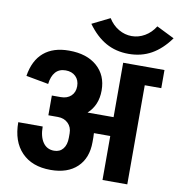

<svg xmlns="http://www.w3.org/2000/svg" viewBox="-94 -968 983 1053"><g transform="rotate(10 398.0 -441.0)"><path d="M777 -552H685V0H547V-245H456L457 -222V-195Q457 -106 404 -55.5Q351 -5 257 -5H256Q153 -5 95 -65Q37 -125 37 -232H173Q173 -176 195 -144Q217 -112 257 -112Q289 -112 307 -134.5Q325 -157 325 -196V-221Q325 -255 303 -276.5Q281 -298 246 -298H244H193V-408H243Q278 -408 299.5 -428Q321 -448 321 -482Q321 -516 300 -536.5Q279 -557 244 -557Q208 -557 187.5 -533.5Q167 -510 162 -467L37 -490Q51 -578 103.5 -622.5Q156 -667 243 -667H244Q343 -667 400 -617Q457 -567 457 -483V-482Q457 -400 402 -350H547V-653H777ZM796 -833Q750 -769 694 -737.5Q638 -706 567 -706Q496 -706 440 -737.5Q384 -769 338 -833L437 -882Q460 -845 494.5 -825Q529 -805 567 -805Q605 -805 639.5 -825Q674 -845 697 -882Z"/></g></svg>

Font: Akshar SemiBold
Style: Regular
Weight: 600
Designer: Tall Chai
Foundry: Tall Chai
Version: Version 1.000